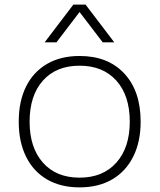

<svg xmlns="http://www.w3.org/2000/svg" viewBox="-20 -798 690 830"><path d="M324 12Q242 12 183 -22.5Q124 -57 92.5 -121Q61 -185 61 -272Q61 -360 92.5 -423.5Q124 -487 183 -521.5Q242 -556 324 -556Q447 -556 517.5 -480Q588 -404 588 -272Q588 -185 556 -121Q524 -57 465 -22.5Q406 12 324 12ZM324 -30Q425 -30 483 -95Q541 -160 541 -272Q541 -385 483 -449.5Q425 -514 324 -514Q223 -514 165.5 -449.5Q108 -385 108 -272Q108 -160 165.5 -95Q223 -30 324 -30ZM173 -615 297 -778H350L474 -615H424L324 -746L224 -615Z"/></svg>

Font: Azeret Mono Thin Thin
Style: Regular
Weight: 250
Version: Version 1.002